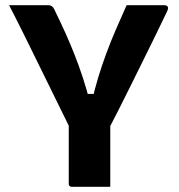

<svg xmlns="http://www.w3.org/2000/svg" viewBox="-20 -720 690 740"><path d="M405 0Q380 0 355 0Q330 0 305.5 0Q281 0 256 0Q253 0 250.5 -1.5Q248 -3 246.5 -5Q245 -7 245 -11Q245 -81 245 -155.5Q245 -230 245 -300H405Q405 -269 405 -234.5Q405 -200 405 -166Q405 -132 405 -100Q405 -75 405 -50Q405 -25 405 0ZM15 -700Q55 -700 92.5 -700Q130 -700 164 -700Q172 -700 176.5 -698Q181 -696 185 -691Q189 -686 193 -676Q214 -633 232.5 -592Q251 -551 267.5 -509Q284 -467 299 -421.5Q314 -376 327 -325L288 -358H371L333 -325Q345 -377 359 -423Q373 -469 389.5 -513.5Q406 -558 425.5 -603.5Q445 -649 468 -700Q507 -700 543 -700Q579 -700 612 -700Q623 -700 626.5 -694Q630 -688 623 -674Q602 -630 579.5 -584Q557 -538 533.5 -490.5Q510 -443 486 -394.5Q462 -346 438 -298.5Q414 -251 390 -205Q343 -205 316 -205.5Q289 -206 276.5 -207Q264 -208 260 -211Q256 -214 253 -219Q250 -225 233 -260Q216 -295 189.5 -348.5Q163 -402 132.5 -464.5Q102 -527 71.5 -588.5Q41 -650 15 -700Z"/></svg>

Font: Recursive ExtraBold
Style: Regular
Weight: 800
Version: Version 1.085